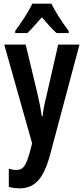

<svg xmlns="http://www.w3.org/2000/svg" viewBox="-20 -786 456 1046"><path d="M260 -766H156C138 -726 95 -661 63 -618V-606H129C150 -626 178 -657 208 -692C237 -658 263 -628 288 -606H354V-618C318 -665 282 -721 260 -766ZM3 -543 155 -5 143 41C121 119 107 140 67 140C55 140 41 137 28 133V232C47 237 66 240 86 240C169 240 216 189 251 64L413 -543H297L233 -263C222 -219 215 -184 212 -152H208C203 -187 195 -227 187 -263L120 -543Z"/></svg>

Font: Noto Sans Myanmar UI ExtraCondensed SemiBold
Style: Regular
Weight: 600
Width: 2
Designer: Monotype Design Team
Foundry: Monotype Imaging Inc.
Version: Version 2.103